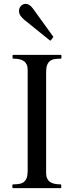

<svg xmlns="http://www.w3.org/2000/svg" viewBox="-20 -972 381 992"><path d="M292.5 -19.5Q296.4 -19.5 296.4 -15.6V-3.9Q296.4 -2.4 295.9 -1.2Q295.4 0 292.5 0H47.9Q45.4 0 44.7 -1.5Q43.9 -2.9 43.9 -3.9V-15.6Q43.9 -16.6 44.7 -18.1Q45.4 -19.5 47.9 -19.5Q64.9 -19.5 78.9 -21.7Q92.8 -23.9 102.5 -31.2Q112.3 -38.6 117.7 -52.2Q123 -65.9 123 -89.4V-610.4Q123 -627 117.9 -638.2Q112.8 -649.4 103.3 -656.2Q93.8 -663.1 79.8 -666Q65.9 -668.9 48.8 -668.9Q44.9 -668.9 44.9 -672.9V-684.6Q44.9 -688.5 48.8 -688.5H293.5Q295.9 -688.5 296.6 -687Q297.4 -685.5 297.4 -684.6V-672.9Q297.4 -671.9 296.6 -670.4Q295.9 -668.9 293.5 -668.9Q276.4 -668.9 262.5 -666.7Q248.5 -664.6 238.8 -657.2Q229 -649.9 223.6 -636.2Q218.3 -622.6 218.3 -599.1V-78.1Q218.3 -61.5 223.4 -50.3Q228.5 -39.1 238 -32.2Q247.6 -25.4 261.5 -22.5Q275.4 -19.5 292.5 -19.5ZM243.2 -764.2Q241.2 -762.2 239.3 -762.2Q238.3 -762.2 236.3 -764.2L105 -870.1Q95.2 -878.4 86.7 -889.6Q78.1 -900.9 78.1 -916Q78.1 -930.2 88.1 -941.2Q98.1 -952.1 113.3 -952.1Q122.1 -952.1 131.3 -946.5Q140.6 -940.9 149.9 -928.2L253.9 -784.2Q255.9 -782.2 255.9 -781.2Q255.9 -780.3 253.9 -778.3Z"/></svg>

Font: Kurinto Book Core
Style: Regular
Weight: 400
Designer: Kurinto was developed by Clint Goss from a range of fonts that are compatible with the SIL Open Font License Version 1.1
Foundry: Clinton F. Goss
Version: Version 2.196; July 25, 2020